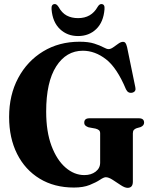

<svg xmlns="http://www.w3.org/2000/svg" viewBox="-20 -916 744 948"><path d="M636 -19Q636 11.5 610 11.5Q596.5 11.5 576.8 -1.5Q557 -14.5 536.8 -27.8Q516.5 -41 502.5 -41Q492.5 -41 473.5 -28.2Q454.5 -15.5 423 -2.8Q391.5 10 345 10Q248 10 176 -33.8Q104 -77.5 64.5 -156Q25 -234.5 25 -338.5Q25 -447 69.8 -530.8Q114.5 -614.5 193 -662.2Q271.5 -710 373 -710Q417 -710 445.5 -700.8Q474 -691.5 490.5 -682.5Q507 -673.5 516 -673.5Q526.5 -673.5 539.2 -682.5Q552 -691.5 564.5 -700.5Q577 -709.5 588 -709.5Q595 -709.5 599.2 -704.2Q603.5 -699 607.5 -683L648 -486Q653.5 -464 633.5 -458.5Q612.5 -453.5 602 -475Q557.5 -581.5 503.2 -623.5Q449 -665.5 389 -665.5Q307 -665.5 257.5 -588.2Q208 -511 208 -365Q208 -266 234.2 -196Q260.5 -126 303.5 -88.8Q346.5 -51.5 396.5 -51.5Q430 -51.5 452.2 -68.5Q474.5 -85.5 474.5 -113V-257.5Q474.5 -268 468.8 -273Q463 -278 452 -281L417 -287.5Q407 -291 401.5 -296.2Q396 -301.5 396 -310.5Q396 -332 421.5 -332H665.5Q691.5 -332 691.5 -310.5Q691.5 -296 674 -288.5L654.5 -283Q646 -280 641 -274.5Q636 -269 636 -257.5ZM365.5 -826.5Q431 -826.5 462 -882Q470.5 -896 480 -896Q498.5 -896 496 -870.5Q491 -807 455.2 -772.5Q419.5 -738 365.5 -738Q312 -738 275.8 -772.5Q239.5 -807 234.5 -870.5Q232.5 -896 251 -896Q260 -896 269 -882Q285.5 -852 309.5 -839.2Q333.5 -826.5 365.5 -826.5Z"/></svg>

Font: Fraunces 144pt S050
Style: Bold
Weight: 700
Version: Version 1.000; ttfautohint (v1.8.3)